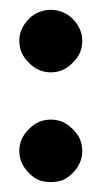

<svg xmlns="http://www.w3.org/2000/svg" viewBox="-20 -526 208 393"><path d="M19.5 -442.4Q19.5 -429.7 24.4 -418Q29.3 -407.2 39.1 -397.5Q48.8 -387.7 59.6 -382.8Q71.3 -377.9 84 -377.9Q84 -377.9 84 -377.9Q84 -377.9 84 -377.9Q96.7 -377.9 108.4 -382.8Q119.1 -387.7 128.9 -397.5Q138.7 -407.2 143.6 -418Q148.4 -429.7 148.4 -442.4Q148.4 -442.4 148.4 -442.4Q148.4 -442.4 148.4 -442.4Q148.4 -455.1 143.6 -465.8Q138.7 -477.5 128.9 -487.3Q119.1 -497.1 108.4 -501Q96.7 -505.9 84 -505.9Q84 -505.9 84 -505.9Q84 -505.9 84 -505.9Q71.3 -505.9 59.6 -501Q48.8 -497.1 39.1 -487.3Q29.3 -477.5 24.4 -465.8Q19.5 -455.1 19.5 -442.4Q19.5 -442.4 19.5 -442.4Q19.5 -442.4 19.5 -442.4ZM19.5 -216.8Q19.5 -204.1 24.4 -193.4Q29.3 -181.6 39.1 -171.9Q48.8 -162.1 59.6 -157.2Q71.3 -153.3 84 -153.3Q84 -153.3 84 -153.3Q84 -153.3 84 -153.3Q96.7 -153.3 108.4 -157.2Q119.1 -162.1 128.9 -171.9Q138.7 -181.6 143.6 -193.4Q148.4 -204.1 148.4 -216.8Q148.4 -216.8 148.4 -216.8Q148.4 -216.8 148.4 -216.8Q148.4 -229.5 143.6 -241.2Q138.7 -252 128.9 -261.7Q119.1 -271.5 108.4 -276.4Q96.7 -281.2 84 -281.2Q84 -281.2 84 -281.2Q84 -281.2 84 -281.2Q71.3 -281.2 59.6 -276.4Q48.8 -271.5 39.1 -261.7Q29.3 -252 24.4 -241.2Q19.5 -229.5 19.5 -216.8Q19.5 -216.8 19.5 -216.8Q19.5 -216.8 19.5 -216.8Z"/></svg>

Font: Franchise Goodkids
Style: Regular
Weight: 500
Designer: ""
Version: ""